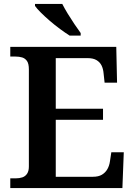

<svg xmlns="http://www.w3.org/2000/svg" viewBox="-20 -951 682 971"><path d="M32 0V-49H59Q78 -49 93 -54Q108 -59 117 -72.5Q126 -86 126 -109V-600Q126 -629 116.5 -642.5Q107 -656 92 -660.5Q77 -665 58 -665H32V-714H568L572 -533H509L504 -579Q502 -603 493.5 -620Q485 -637 468 -647Q451 -657 424 -657H262V-401H501V-345H262V-57H450Q478 -57 495.5 -67.5Q513 -78 523 -95.5Q533 -113 536 -135L543 -181H606L599 0ZM332 -771Q310 -785 283.5 -804.5Q257 -824 231.5 -846Q206 -868 186 -888Q166 -908 157 -921V-931H295Q306 -909 322.5 -882Q339 -855 356.5 -829Q374 -803 388 -784V-771Z"/></svg>

Font: Noto Serif Khmer SemiBold
Style: Regular
Weight: 600
Version: Version 2.003